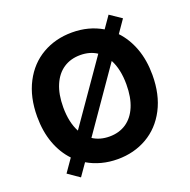

<svg xmlns="http://www.w3.org/2000/svg" viewBox="-135 -870 1023 1035"><g transform="rotate(-20 376.5 -352.5)"><path d="M89.8 -11.7 141.1 -85.4Q95.7 -132.8 70.8 -200.9Q45.9 -269 45.9 -353.5Q45.9 -465.8 88.9 -548.1Q131.8 -630.4 207 -673.6Q282.2 -716.8 377 -716.8Q472.7 -716.8 548.8 -671.9L595.7 -739.3L662.1 -694.3L611.8 -621.6Q657.2 -573.7 682.1 -505.9Q707 -438 707 -353.5Q707 -241.2 664.1 -158.9Q621.1 -76.7 546.1 -33.4Q471.2 9.8 377 9.8Q329.1 9.8 285.4 -1.7Q241.7 -13.2 204.6 -35.2L156.2 34.2ZM526.4 -499 281.7 -146.5Q322.3 -120.1 377 -120.1Q432.1 -120.1 472.7 -147.2Q513.2 -174.3 535.4 -226.6Q557.6 -278.8 557.6 -353.5Q557.6 -440.9 526.4 -499ZM226.6 -208.5 471.7 -560.5Q431.6 -586.9 377 -586.9Q321.8 -586.9 281 -559.8Q240.2 -532.7 217.8 -480.2Q195.3 -427.7 195.3 -353.5Q195.3 -266.6 226.6 -208.5Z"/></g></svg>

Font: Pretendard GOV
Style: Bold
Weight: 700
Designer: Base glyphs from Inter by Rasmus Andersson; Hangeul glyphs from Noto Sans CJK(Source Han Sans) by Jang Soo-young and Kan
Foundry: Kil Hyung-jin
Version: Version 1.309